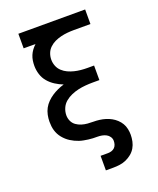

<svg xmlns="http://www.w3.org/2000/svg" viewBox="-168 -835 937 1140"><g transform="rotate(-20 300.0 -265.0)"><path d="M300 205V113H347Q358 113 369.5 109.5Q381 106 389 98Q397 90 400.5 79Q404 68 404 56Q404 42 396 30Q388 18 375.5 11.5Q363 5 349 2.5Q335 0 321 0Q307 0 293 -0.5Q279 -1 265 -3Q251 -5 237 -7.5Q223 -10 209.5 -14.5Q196 -19 183.5 -25Q171 -31 159 -38.5Q147 -46 136.5 -55.5Q126 -65 117 -76Q108 -87 101.5 -99.5Q95 -112 91 -125.5Q87 -139 85.5 -153Q84 -167 84 -181Q84 -202 88.5 -223.5Q93 -245 103 -263.5Q113 -282 128.5 -297.5Q144 -313 161.5 -324.5Q179 -336 198.5 -345Q218 -354 239 -360Q213 -370 189.5 -385Q166 -400 148 -421Q130 -442 121.5 -469Q113 -496 113 -523Q113 -540 115.5 -556.5Q118 -573 124.5 -588.5Q131 -604 141 -617.5Q151 -631 164 -643H89V-735H511V-643H405Q385 -643 364 -641Q343 -639 323 -634Q303 -629 284.5 -620.5Q266 -612 250.5 -597.5Q235 -583 227.5 -563.5Q220 -544 220 -523Q220 -503 227.5 -483.5Q235 -464 250.5 -449.5Q266 -435 284.5 -426.5Q303 -418 323 -413Q343 -408 364 -406Q385 -404 405 -404H447V-312H405Q382 -312 358.5 -310Q335 -308 312.5 -303Q290 -298 268 -288.5Q246 -279 228 -264Q210 -249 200.5 -227Q191 -205 191 -182Q191 -182 191 -182Q191 -182 191 -182Q191 -163 199 -145.5Q207 -128 222.5 -117Q238 -106 256 -100.5Q274 -95 293 -93.5Q312 -92 330.5 -92Q349 -92 368 -89.5Q387 -87 405 -81.5Q423 -76 439.5 -67Q456 -58 470 -45Q484 -32 493.5 -16Q503 0 507 19Q511 38 511 56Q511 77 506.5 98Q502 119 491.5 137Q481 155 464.5 168.5Q448 182 429 190.5Q410 199 389 202Q368 205 347 205Z"/></g></svg>

Font: Iosevka Curly Slab SmBdEx
Style: Regular
Weight: 600
Width: 7
Monospace: yes
Designer: Belleve Invis
Foundry: Belleve Invis
Version: Version 11.1.0; ttfautohint (v1.8.3)